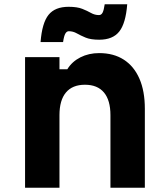

<svg xmlns="http://www.w3.org/2000/svg" viewBox="-20 -884 790 904"><path d="M98 0V-615H260V-558H297Q319 -594 358.5 -614Q398 -634 447 -634Q515 -634 563 -603Q611 -572 636.5 -513.5Q662 -455 662 -372V0H500V-342Q500 -412 469.5 -448.5Q439 -485 380 -485Q321 -485 290.5 -448.5Q260 -412 260 -342V0ZM171 -686Q178 -776 208.5 -814Q239 -852 303 -852Q343 -852 367 -842.5Q391 -833 408.5 -823Q426 -813 446 -813Q457 -813 463 -824.5Q469 -836 473 -864H579Q572 -774 541.5 -735.5Q511 -697 447 -697Q407 -697 383 -707Q359 -717 341.5 -727Q324 -737 304 -737Q294 -737 287.5 -725.5Q281 -714 277 -686Z"/></svg>

Font: Martian Mono SemiExpanded SemiExpanded
Style: Bold
Weight: 700
Width: 6
Monospace: yes
Version: Version 1.000